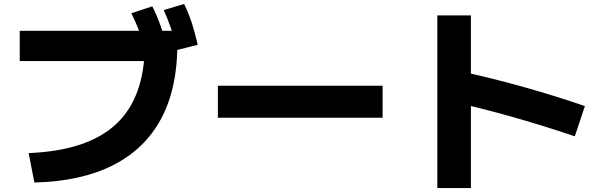

<svg xmlns="http://www.w3.org/2000/svg" viewBox="-20 -875 3040 972"><path d="M125 -100Q424 -112 568.5 -247.5Q713 -383 713 -651L793 -566H80V-719H878V-651Q878 -428 796 -274.5Q714 -121 553 -39Q392 43 154 49ZM720 -608Q704 -666 686.5 -713Q669 -760 645 -808L751 -843Q775 -795 792.5 -745.5Q810 -696 826 -638ZM877 -622Q863 -680 847 -727.5Q831 -775 809 -824L912 -855Q936 -806 952 -756Q968 -706 981 -648Z M1083 -279V-441H1917V-279Z M2890 -185Q2733 -238 2581.5 -281Q2430 -324 2297 -354L2339 -508Q2484 -476 2640 -432Q2796 -388 2941 -338ZM2194 77V-797H2364V77Z"/></svg>

Font: M PLUS 1 Thin ExtraBold
Style: Regular
Weight: 800
Version: Version 1.001